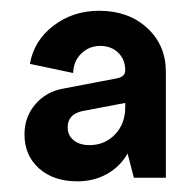

<svg xmlns="http://www.w3.org/2000/svg" viewBox="-20 -674 361 360"><path d="M125 -334Q80.1 -334 53 -358.4Q25.9 -382.8 25.9 -421.9Q25.9 -454.6 46.1 -478.3Q66.4 -502 98.1 -507.8L198.2 -526.9Q214.8 -529.8 214.8 -542Q214.8 -562.5 201.7 -575.2Q188.5 -587.9 168 -587.9Q147 -587.9 132.3 -573.5Q117.7 -559.1 117.2 -537.1L36.1 -554.2Q43.5 -597.7 80.1 -625.7Q116.7 -653.8 166 -653.8Q220.7 -653.8 255.9 -621.6Q291 -589.4 291 -539.1V-340.8H231L219.2 -386.2Q205.1 -361.3 180.4 -347.7Q155.8 -334 125 -334ZM106.9 -435.1Q106.9 -419.9 118.2 -410.9Q129.4 -401.9 147.9 -401.9Q176.3 -401.9 195.6 -421.9Q214.8 -441.9 214.8 -473.1V-481L134.8 -465.8Q106.9 -460 106.9 -435.1Z"/></svg>

Font: Apfel Grotezk Mittel
Style: Regular
Weight: 500
Designer: Luigi Gorlero
Foundry: © 2023, Luigi Gorlero & Collletttivo
Version: Version 2.000;Glyphs 3.2 (3217)